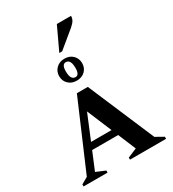

<svg xmlns="http://www.w3.org/2000/svg" viewBox="-241 -1162 1159 1290"><g transform="rotate(-30 339.0 -517.5)"><path d="M19 0V-16L70 -45L293 -565H378L597 -51L659 -16V0H379V-16L450 -46L393 -183H191L134 -46L205 -16V0ZM212 -234H371L291 -425ZM336 -808Q376 -808 400.5 -783.5Q425 -759 425 -723Q425 -686 400.5 -662Q376 -638 336 -638Q297 -638 272 -662Q247 -686 247 -723Q247 -759 272 -783.5Q297 -808 336 -808ZM332 -783Q318 -783 310 -770.5Q302 -758 302 -729Q302 -663 340 -663Q370 -663 370 -717Q370 -783 332 -783ZM326 -858 409 -1035H519Q519 -1016 510 -1000.5Q501 -985 479 -966L348 -858Z"/></g></svg>

Font: Spectral SC
Style: Bold
Weight: 700
Designer: Jean-Baptiste Levee
Foundry: Production Type
Version: Version 2.001